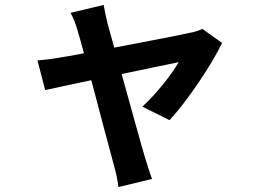

<svg xmlns="http://www.w3.org/2000/svg" viewBox="-20 -655 1040 778"><path d="M667 -168C737 -243 838 -393 880 -481L800 -538C786 -531 767 -525 749 -522C710 -513 570 -486 443 -462L416 -559C410 -585 404 -611 400 -635L266 -603C277 -582 287 -558 294 -532C301 -510 310 -478 320 -439C274 -430 238 -424 224 -422C191 -416 164 -413 132 -410L163 -290C193 -297 266 -312 350 -330C386 -193 427 -38 442 16C450 44 457 77 460 103L596 70C588 50 575 6 569 -12C553 -64 511 -218 473 -355C581 -378 680 -398 704 -403C677 -354 608 -269 557 -223Z"/></svg>

Font: Noto Sans CJK KR Bold
Style: Regular
Weight: 700
Designer: Ryoko NISHIZUKA (kana & ideographs); Paul D. Hunt (Latin, Greek & Cyrillic); Wenlong ZHANG (bopomofo); Sandoll Communica
Foundry: Adobe Systems Incorporated
Version: Version 1.004;PS 1.004;hotconv 1.0.82;makeotf.lib2.5.63406